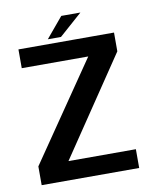

<svg xmlns="http://www.w3.org/2000/svg" viewBox="-80 -764 668 826"><g transform="rotate(-10 253.5 -351.0)"><path d="M35 0H461V-82H166.5L455.5 -510.5V-592.5H38V-510.5H328.5L35 -82ZM170 -613.5H227.5L328 -702.5H244.5Z"/></g></svg>

Font: Anybody Medium
Style: Regular
Weight: 500
Designer: Tyler Finck
Foundry: Etcetera Type Company
Version: Version 1.110